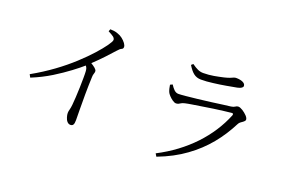

<svg xmlns="http://www.w3.org/2000/svg" viewBox="-104 -1108 2208 1497"><g transform="rotate(20 1000.0 -359.5)"><path d="M586 -746 593 -765C616 -764 637 -763 658 -754C685 -746 712 -724 729 -701C737 -690 741 -680 741 -671C741 -662 737 -655 729 -652C720 -649 709 -639 696 -624C659 -583 611 -529 544 -466C572 -449 595 -432 595 -417C595 -410 594 -403 591 -396C588 -388 586 -378 586 -365C582 -269 582 -170 583 -94C584 -56 584 -27 584 -7C584 30 575 42 554 42C533 42 517 21 510 -4C506 -17 504 -28 504 -39C504 -48 506 -58 509 -69C515 -90 518 -123 521 -176C524 -229 526 -290 526 -338C526 -361 526 -379 525 -390C524 -409 521 -421 510 -434C469 -398 393 -338 296 -278C247 -248 194 -221 135 -197L122 -221C249 -292 355 -372 439 -449C522 -525 583 -595 618 -644C627 -657 634 -668 639 -677C643 -685 645 -691 645 -695C645 -703 641 -711 632 -719C623 -726 607 -735 586 -746Z M1192 -462C1185 -479 1181 -498 1178 -518L1197 -527C1218 -496 1235 -473 1264 -473C1288 -473 1346 -479 1417 -487C1452 -491 1488 -495 1524 -500C1559 -505 1591 -509 1620 -513C1649 -516 1670 -519 1684 -521C1698 -523 1708 -527 1715 -532C1722 -537 1729 -540 1738 -540C1758 -540 1791 -518 1813 -495C1824 -483 1829 -473 1829 -464C1829 -452 1813 -442 1797 -431C1788 -425 1782 -418 1778 -409C1711 -278 1622 -164 1495 -73C1432 -27 1357 13 1270 46L1256 23C1479 -92 1638 -264 1717 -460C1720 -471 1718 -476 1709 -476C1708 -476 1708 -476 1708 -476C1707 -476 1706 -476 1705 -476C1673 -473 1619 -466 1560 -458C1501 -449 1441 -440 1393 -432C1345 -424 1319 -420 1301 -407C1292 -400 1281 -397 1270 -397C1254 -397 1230 -415 1211 -435C1202 -445 1195 -454 1192 -462ZM1723 -706C1723 -699 1720 -694 1713 -689C1706 -684 1695 -679 1679 -676C1630 -667 1559 -653 1489 -645C1454 -640 1421 -638 1391 -638C1340 -638 1312 -666 1279 -719L1294 -732C1333 -704 1358 -692 1390 -692C1453 -692 1502 -704 1553 -715C1593 -724 1612 -734 1626 -740C1633 -743 1639 -744 1646 -744C1689 -744 1723 -730 1723 -706Z"/></g></svg>

Font: CJK Symbols
Style: Regular
Weight: 400
Designer: Ryoko NISHIZUKA 西塚涼子 (kana & ideographs); Frank Grießhammer (serif-style Latin); Paul D. Hunt (sans serif–style Latin); 
Foundry: Unicode
Version: Version 2.000;hotconv 1.1.0;makeotfexe 2.6.0